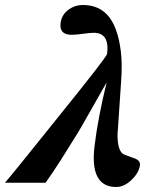

<svg xmlns="http://www.w3.org/2000/svg" viewBox="-61 -730 631 767"><path d="M498 -70Q494 -39 464 -11Q435 17 403 17Q296 17 317 -149Q330 -257 365 -401Q320 -322 291.5 -271.5Q263 -221 249 -198Q214 -141 182.5 -91.5Q151 -42 121 0H-41Q-9 -38 44.5 -104.5Q98 -171 176 -268Q365 -502 367 -515Q377 -599 314 -599Q307 -599 296.5 -598Q286 -597 271 -595Q255 -593 244 -592Q233 -591 225 -591Q175 -591 181 -638Q185 -670 211 -690Q237 -710 270 -710Q365 -710 401 -614Q415 -578 421.5 -526.5Q428 -475 423 -407L410 -214Q408 -197 408.5 -183.5Q409 -170 410 -162Q414 -129 428 -117Q431 -113 472 -99Q501 -90 498 -70Z"/></svg>

Font: DG Didot
Style: Bold Italic
Weight: 700
Designer: David Gatwood, Takis Katsoulidis, and George D. Matthiopoulos
Foundry: David Gatwood
Version: Version 1.0